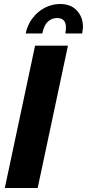

<svg xmlns="http://www.w3.org/2000/svg" viewBox="-20 -938 434 958"><path d="M155 -710H319L168 0H4ZM108 -771Q117 -814 142 -847Q167 -880 203 -899Q239 -918 280 -918Q334 -918 364 -885Q394 -852 394 -804Q394 -796 392.5 -788Q391 -780 390 -771H306Q309 -789 309 -801Q309 -848 265 -848Q239 -848 219.5 -830.5Q200 -813 191 -771Z"/></svg>

Font: Raleway ExtraBold
Style: Italic
Weight: 800
Italic angle: -12°
Designer: Matt McInerney, Pablo Impallari, Rodrigo Fuenzalida
Foundry: Matt McInerney, Pablo Impallari, Rodrigo Fuenzalida
Version: Version 4.026